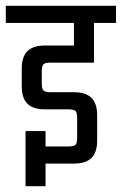

<svg xmlns="http://www.w3.org/2000/svg" viewBox="-40 -642 420 662"><path d="M-20 -622H360V-563H-20ZM48 -190H117V0H48ZM215 -594H284V-426H135Q116 -426 110 -420.5Q104 -415 104 -395V-355Q104 -336 110 -330Q116 -324 135 -324H216Q256 -324 275.5 -304.5Q295 -285 295 -245V-157Q295 -117 275.5 -97.5Q256 -78 216 -78H82V-137H195Q215 -137 220.5 -143Q226 -149 226 -168V-234Q226 -254 220.5 -259.5Q215 -265 195 -265H114Q74 -265 54.5 -284.5Q35 -304 35 -344V-406Q35 -446 54.5 -465.5Q74 -485 114 -485H215Z"/></svg>

Font: Teko Light Light
Style: Regular
Weight: 300
Version: Version 2.000;gftools[0.9.28.dev9+g7d2139d.d20230707]